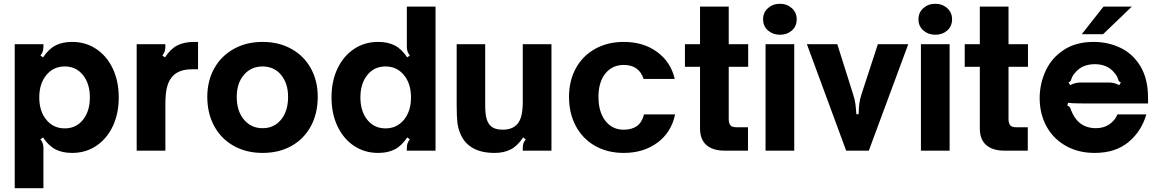

<svg xmlns="http://www.w3.org/2000/svg" viewBox="-20 -798 6136 1017"><path d="M609 -282Q609 -196 577.5 -129.5Q546 -63 490 -25.5Q434 12 362 12Q311 12 274.5 -6.5Q238 -25 208 -70L194 -60Q203 -49 206.5 -38Q210 -27 210 -12V199H58V-564H210V-552Q210 -536 206.5 -525.5Q203 -515 194 -504L208 -494Q238 -539 274.5 -557.5Q311 -576 362 -576Q434 -576 490 -538.5Q546 -501 577.5 -434.5Q609 -368 609 -282ZM188 -282Q188 -209 225.5 -163.5Q263 -118 323 -118Q383 -118 419.5 -163.5Q456 -209 456 -282Q456 -355 419.5 -400.5Q383 -446 323 -446Q263 -446 225.5 -400.5Q188 -355 188 -282Z M704 0V-564H856V-552Q856 -537 852.5 -526Q849 -515 840 -504L854 -494Q883 -539 919.5 -557.5Q956 -576 1008 -576H1029V-431H997Q933 -431 899 -399Q876 -377 866 -341.5Q856 -306 856 -249V0Z M1078 -285Q1078 -370 1115 -436Q1152 -502 1218.5 -539Q1285 -576 1371 -576Q1457 -576 1523.5 -539Q1590 -502 1626.5 -436Q1663 -370 1663 -285Q1663 -197 1626.5 -129.5Q1590 -62 1524 -25Q1458 12 1371 12Q1285 12 1218.5 -25Q1152 -62 1115 -129.5Q1078 -197 1078 -285ZM1506 -285Q1506 -356 1469 -401Q1432 -446 1371 -446Q1310 -446 1272 -401.5Q1234 -357 1234 -285Q1234 -210 1272 -164.5Q1310 -119 1371 -119Q1432 -119 1469 -164.5Q1506 -210 1506 -285Z M1736 -282Q1736 -368 1767.5 -434.5Q1799 -501 1855 -538.5Q1911 -576 1983 -576Q2034 -576 2070.5 -557.5Q2107 -539 2137 -494L2151 -504Q2142 -515 2138.5 -526Q2135 -537 2135 -552V-763H2287V0H2135V-12Q2135 -28 2138.5 -38.5Q2142 -49 2151 -60L2137 -70Q2107 -25 2070.5 -6.5Q2034 12 1983 12Q1911 12 1855 -25.5Q1799 -63 1767.5 -129.5Q1736 -196 1736 -282ZM2157 -282Q2157 -355 2119.5 -400.5Q2082 -446 2022 -446Q1962 -446 1925.5 -400.5Q1889 -355 1889 -282Q1889 -209 1925.5 -163.5Q1962 -118 2022 -118Q2082 -118 2119.5 -163.5Q2157 -209 2157 -282Z M2421 -84Q2406 -117 2402.5 -151Q2399 -185 2399 -244V-564H2550V-242Q2550 -200 2556 -174.5Q2562 -149 2576 -134Q2598 -111 2642 -111Q2696 -111 2722 -143Q2736 -160 2742.5 -188Q2749 -216 2749 -262V-564H2901V0H2749V-12Q2749 -28 2752.5 -38.5Q2756 -49 2765 -60L2751 -70Q2721 -25 2685 -6.5Q2649 12 2600 12Q2465 12 2421 -84Z M2994 -285Q2994 -370 3030 -436Q3066 -502 3132 -539Q3198 -576 3284 -576Q3388 -576 3460.5 -523Q3533 -470 3554 -380H3389Q3365 -454 3284 -454Q3223 -454 3186.5 -408.5Q3150 -363 3150 -285Q3150 -205 3186.5 -158Q3223 -111 3284 -111Q3372 -111 3391 -192H3556Q3536 -97 3462.5 -42.5Q3389 12 3284 12Q3198 12 3132.5 -25Q3067 -62 3030.5 -129.5Q2994 -197 2994 -285Z M3819 0Q3756 0 3722 -29.5Q3688 -59 3688 -118V-444H3608V-564H3688V-763H3840V-564H3943V-444H3840V-167Q3840 -147 3848 -135.5Q3856 -124 3880 -124H3942V0Z M4187 0H4035V-564H4187ZM4022 -696Q4022 -732 4048 -755Q4074 -778 4111 -778Q4148 -778 4174 -755Q4200 -732 4200 -696Q4200 -659 4174.5 -636.5Q4149 -614 4111 -614Q4074 -614 4048 -636.5Q4022 -659 4022 -696Z M4462 0 4254 -564H4415L4499 -298Q4508 -270 4511 -247.5Q4514 -225 4516 -193H4528Q4529 -225 4531.5 -247.5Q4534 -270 4543 -298L4630 -564H4791L4582 0Z M5010 0H4858V-564H5010ZM4845 -696Q4845 -732 4871 -755Q4897 -778 4934 -778Q4971 -778 4997 -755Q5023 -732 5023 -696Q5023 -659 4997.5 -636.5Q4972 -614 4934 -614Q4897 -614 4871 -636.5Q4845 -659 4845 -696Z M5301 0Q5238 0 5204 -29.5Q5170 -59 5170 -118V-444H5090V-564H5170V-763H5322V-564H5425V-444H5322V-167Q5322 -147 5330 -135.5Q5338 -124 5362 -124H5424V0Z M5487 -278Q5487 -354 5518.5 -422.5Q5550 -491 5614.5 -533.5Q5679 -576 5773 -576Q5850 -576 5915.5 -544.5Q5981 -513 6021 -446.5Q6061 -380 6061 -280V-250H5717Q5656 -250 5638 -254L5633 -239Q5642 -236 5646.5 -230Q5651 -224 5654 -213Q5662 -193 5670 -181Q5708 -119 5785 -119Q5826 -119 5856 -139.5Q5886 -160 5899 -192H6052Q6026 -102 5957 -45Q5888 12 5778 12Q5692 12 5625.5 -25.5Q5559 -63 5523 -129Q5487 -195 5487 -278ZM5648 -347Q5676 -361 5704 -361H5852Q5867 -361 5879.5 -358Q5892 -355 5909 -347L5917 -362Q5909 -365 5906.5 -368.5Q5904 -372 5902 -380Q5901 -382 5897.5 -391Q5894 -400 5883 -412Q5847 -458 5779 -458Q5711 -458 5674 -412Q5663 -400 5659.5 -391Q5656 -382 5655 -380Q5653 -372 5650.5 -368.5Q5648 -365 5640 -362ZM5823 -617H5710L5825 -763H5975Z"/></svg>

Font: Open Sauce Sans ExtraBold
Style: Regular
Weight: 800
Designer: Alfredo Marco Pradil
Foundry: Creative Sauce Fz LLC
Version: Version 1.477